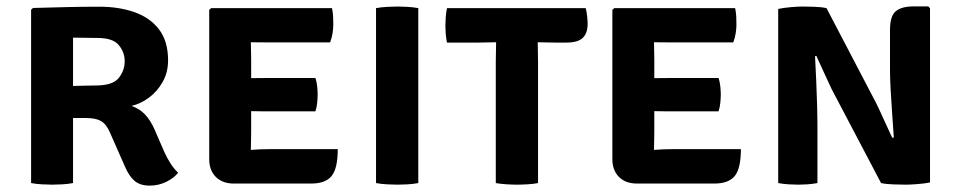

<svg xmlns="http://www.w3.org/2000/svg" viewBox="-20 -574 3014 602"><path d="M507 -384.5Q507 -347.5 490.2 -317.5Q473.5 -287.5 447.2 -268Q421 -248.5 392.5 -242Q418.5 -232.5 435 -214.8Q451.5 -197 464 -169.5L495 -98Q504 -78 515 -61Q526 -44 538.5 -32.5Q526.5 -16.5 502 -4.2Q477.5 8 449.5 8Q419.5 8 402 -6.8Q384.5 -21.5 371 -53.5L324.5 -159Q313 -185.5 296.2 -194.8Q279.5 -204 249 -204H209V0Q193 3 175.2 4Q157.5 5 144 5Q131.5 5 112.2 4Q93 3 77.5 0V-543.5L83.5 -549Q140 -550.5 190.5 -551.8Q241 -553 291.5 -553Q352.5 -553 401.2 -536Q450 -519 478.5 -482Q507 -445 507 -384.5ZM209 -456V-304.5Q231 -305 250.5 -305.5Q270 -306 280.5 -306Q334 -306 352.5 -329.8Q371 -353.5 371 -382Q371 -410 352.5 -432.5Q334 -455 286 -455Q267 -455 248 -455.5Q229 -456 209 -456Z M1039 -106.5Q1039 -46 1019.8 -22.2Q1000.5 1.5 956 1.5H713Q677.5 1.5 656.8 -19.2Q636 -40 636 -75V-543L642 -548.5H1021Q1024 -534 1024.5 -521Q1025 -508 1025 -496.5Q1025 -485 1022.8 -470.2Q1020.5 -455.5 1015 -441H827Q817 -441 800.5 -441.2Q784 -441.5 766.5 -441.5Q766.5 -428 767 -416.2Q767.5 -404.5 767.5 -389V-329Q804 -329.5 827 -329.5H969Q973 -317.5 974.5 -302.8Q976 -288 976 -278Q976 -266.5 974.5 -251.8Q973 -237 969 -225H827Q817.5 -225 801 -225Q784.5 -225 767.5 -225.5V-157.5Q767.5 -142 767 -130.5Q766.5 -119 766.5 -104.5V-104Q781.5 -105 796 -105.8Q810.5 -106.5 831 -106.5Z M1159 -548.5Q1174.5 -551.5 1194.2 -552.5Q1214 -553.5 1226.5 -553.5Q1240 -553.5 1257.8 -552.5Q1275.5 -551.5 1291.5 -548.5V0Q1275.5 3 1257.8 4Q1240 5 1226.5 5Q1214 5 1194.2 4Q1174.5 3 1159 0Z M1534.5 -381Q1534.5 -397.5 1535 -411Q1535.5 -424.5 1535.5 -441.5Q1525.5 -441.5 1507.8 -441Q1490 -440.5 1480 -440.5H1381.5Q1378.5 -455 1377.5 -468.5Q1376.5 -482 1376.5 -493Q1376.5 -504.5 1377.5 -519.2Q1378.5 -534 1381.5 -548.5H1816.5Q1819.5 -537 1821 -522.8Q1822.5 -508.5 1822.5 -499Q1822.5 -470.5 1807.5 -455.5Q1792.5 -440.5 1755.5 -440.5H1719.5Q1709.5 -440.5 1692.5 -441Q1675.5 -441.5 1666 -441.5Q1666 -424.5 1666.5 -411Q1667 -397.5 1667 -381V0Q1655.5 2.5 1635.5 3.8Q1615.5 5 1601 5Q1587 5 1567.5 3.8Q1548 2.5 1534.5 0Z M2303 -106.5Q2303 -46 2283.8 -22.2Q2264.5 1.5 2220 1.5H1977Q1941.5 1.5 1920.8 -19.2Q1900 -40 1900 -75V-543L1906 -548.5H2285Q2288 -534 2288.5 -521Q2289 -508 2289 -496.5Q2289 -485 2286.8 -470.2Q2284.5 -455.5 2279 -441H2091Q2081 -441 2064.5 -441.2Q2048 -441.5 2030.5 -441.5Q2030.5 -428 2031 -416.2Q2031.5 -404.5 2031.5 -389V-329Q2068 -329.5 2091 -329.5H2233Q2237 -317.5 2238.5 -302.8Q2240 -288 2240 -278Q2240 -266.5 2238.5 -251.8Q2237 -237 2233 -225H2091Q2081.5 -225 2065 -225Q2048.5 -225 2031.5 -225.5V-157.5Q2031.5 -142 2031 -130.5Q2030.5 -119 2030.5 -104.5V-104Q2045.5 -105 2060 -105.8Q2074.5 -106.5 2095 -106.5Z M2595.5 -279.5Q2588.5 -292 2577.8 -315.5Q2567 -339 2556.2 -362.5Q2545.5 -386 2539.5 -399L2535.5 -397.5Q2537.5 -362.5 2539.2 -320.8Q2541 -279 2542 -243Q2543 -207 2543 -189.5V0Q2526.5 3 2511 4Q2495.5 5 2483 5Q2470.5 5 2453.2 4Q2436 3 2420 0V-546Q2436 -549.5 2458.8 -551.5Q2481.5 -553.5 2495.5 -553.5Q2509.5 -553.5 2532.8 -552.8Q2556 -552 2571.5 -548.5L2717.5 -269Q2724.5 -257 2736.2 -231.8Q2748 -206.5 2759.5 -181Q2771 -155.5 2777.5 -142L2782.5 -143Q2780.5 -173 2777.5 -213.8Q2774.5 -254.5 2772.5 -293Q2770.5 -331.5 2770.5 -354.5V-480Q2770.5 -524 2788.8 -539Q2807 -554 2845.5 -554H2890.5L2896 -548V-2Q2879.5 1.5 2856.8 3.2Q2834 5 2821 5Q2807 5 2782.5 4.2Q2758 3.5 2742.5 0Z"/></svg>

Font: Signika SC SemiBold
Style: Regular
Weight: 600
Designer: Anna Giedryś
Foundry: Anna Giedryś
Version: Version 2.000; ttfautohint (v1.8.3) -l 8 -r 50 -G 200 -x 9 -